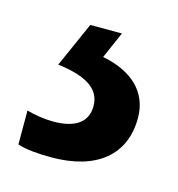

<svg xmlns="http://www.w3.org/2000/svg" viewBox="-52 -47 309 334"><g transform="rotate(15 102.5 120.0)"><path d="M195 135C195 87 161 58 109 48L130 0H73L37 81C85 87 115 102 115 135C115 163 95 179 54 179C38 179 20 176 6 172V233C20 238 42 240 67 240C148 240 195 202 195 135Z"/></g></svg>

Font: Noto Sans Myanmar UI Condensed Medium
Style: Regular
Weight: 500
Width: 3
Designer: Monotype Design Team
Foundry: Monotype Imaging Inc.
Version: Version 2.103